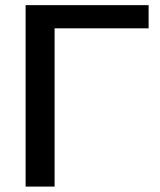

<svg xmlns="http://www.w3.org/2000/svg" viewBox="-20 -708 607 728"><path d="M187 -600.6V-0.5H77.1V-688.5H543.5V-600.6Z"/></svg>

Font: Arimo Medium
Style: Regular
Weight: 500
Designer: Steve Matteson
Foundry: Monotype Imaging Inc.
Version: Version 1.33